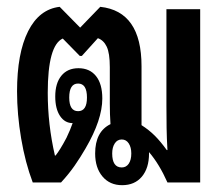

<svg xmlns="http://www.w3.org/2000/svg" viewBox="-20 -535 655 563"><path d="M76 0Q54 -58 42 -129Q30 -200 30 -267Q30 -379 62.5 -443.5Q95 -508 155 -515L215 -454L274 -515Q395 -502 395 -341V-168Q417 -154 434 -137Q451 -120 469 -95H471Q469 -130 468.5 -159.5Q468 -189 468 -225V-508H567V0H471Q447 -54 417 -89V-85Q417 -42 396 -17Q375 8 338 8Q302 8 280.5 -17.5Q259 -43 259 -85Q259 -149 304 -171Q303 -185 302.5 -200Q302 -215 302 -231V-338Q302 -379 293 -398Q284 -417 267 -423L220 -371H214L164 -422Q120 -402 120 -263Q120 -170 141 -79H143Q156 -95 175 -131Q186 -154 193 -174Q170 -174 156 -195Q142 -216 142 -252Q142 -291 160 -313Q178 -335 210 -335Q243 -335 261.5 -312Q280 -289 280 -246Q280 -184 231 -100Q216 -74 199 -49.5Q182 -25 159 0ZM209 -209Q235 -209 235 -249Q235 -290 209 -290Q183 -290 183 -249Q183 -209 209 -209ZM337 -44Q350 -44 357.5 -55Q365 -66 365 -85Q365 -103 357.5 -114.5Q350 -126 337 -126Q324 -126 316.5 -114.5Q309 -103 309 -85Q309 -44 337 -44Z"/></svg>

Font: Noto Sans Thai Looped UI Condensed Medium
Style: Regular
Weight: 500
Width: 3
Designer: Cadson Demak Team
Foundry: Cadson Demak Co., Ltd.
Version: Version 1.000